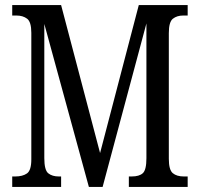

<svg xmlns="http://www.w3.org/2000/svg" viewBox="-20 -734 785 754"><path d="M28 0V-41H40Q69 -41 86 -53Q103 -65 103 -108V-605Q103 -648 86.5 -660.5Q70 -673 45 -673H28V-714H220L373 -133L525 -714H717V-673H699Q675 -673 659 -660.5Q643 -648 643 -604V-110Q643 -67 658.5 -54Q674 -41 702 -41H717V0H486V-41H497Q527 -41 541 -54Q555 -67 555 -113V-642L383 0H329L154 -640V-113Q154 -66 169.5 -53.5Q185 -41 211 -41H220V0Z"/></svg>

Font: Noto Serif Khmer ExtraCondensed
Style: Regular
Weight: 400
Width: 2
Designer: Danh Hong and the Monotype Design Team
Foundry: Monotype Imaging Inc.
Version: Version 2.004; ttfautohint (v1.8.4.7-5d5b)